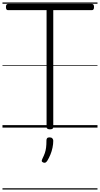

<svg xmlns="http://www.w3.org/2000/svg" viewBox="-20 -1030 807 1550"><path d="M383 14Q356 14 356 -5V-948H44Q37 -948 32.5 -953.5Q28 -959 28 -973Q28 -987 32.5 -992.5Q37 -998 44 -998H722Q730 -998 734.5 -992.5Q739 -987 739 -973Q739 -960 734.5 -954Q730 -948 722 -948H410V-5Q410 5 404 9.5Q398 14 383 14ZM329 282Q318 277 317 271Q316 265 322 252Q335 226 342 205.5Q349 185 352 161.5Q355 138 355 103Q355 92 360.5 85.5Q366 79 380 79Q395 79 402.5 87Q410 95 410 106Q410 133 404 162Q398 191 387 218Q376 245 361 269Q354 279 347 282.5Q340 286 329 282ZM0 490H767V500H0ZM0 -20H767V0H0ZM0 -505H767V-500H0ZM0 -1010H767V-1000H0Z"/></svg>

Font: Playwrite PE Guides
Style: Regular
Weight: 400
Designer: Veronika Burian, José Scaglione
Foundry: TypeTogether
Version: Version 1.003